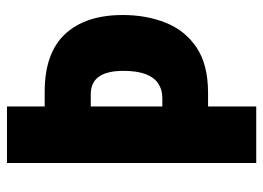

<svg xmlns="http://www.w3.org/2000/svg" viewBox="-122 -632 754 550"><g transform="rotate(-90 255.0 -357.0)"><path d="M487 -382Q487 -315 465 -259.5Q443 -204 394 -171Q345 -138 264 -138H225V0H63V-714H225V-606H267Q378 -606 432.5 -547.5Q487 -489 487 -382ZM249 -269Q273 -269 290.5 -280.5Q308 -292 317.5 -316.5Q327 -341 327 -381Q327 -427 310.5 -450.5Q294 -474 260 -474H225V-269Z"/></g></svg>

Font: Noto Sans Display Condensed ExtraBold
Style: Regular
Weight: 800
Width: 3
Designer: Monotype Design Team
Foundry: Monotype Imaging Inc.
Version: Version 2.003